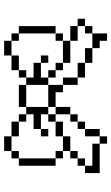

<svg xmlns="http://www.w3.org/2000/svg" viewBox="176 -680 540 933"><g transform="rotate(-90 446.5 -214.0)"><path d="M214.3 0V-35.7H107.1V-71.4H71.4V0ZM214.3 0V35.7H250V0ZM107.1 -107.1V-71.4H142.9V-107.1ZM142.9 -142.9V-107.1H178.6V-142.9ZM178.6 -178.6V-214.3H142.9V-178.6ZM178.6 -178.6V-142.9H250V-178.6ZM142.9 -214.3V-392.9H107.1V-214.3ZM142.9 -428.6V-392.9H178.6V-428.6ZM178.6 -464.3V-428.6H250V-464.3ZM250 -428.6V-392.9H321.4V-428.6ZM321.4 -392.9V-357.1H357.1V-392.9ZM357.1 -357.1V-321.4H285.7V-285.7H357.1V-250H392.9V-357.1ZM250 -285.7V-250H285.7V-285.7ZM321.4 -250V-214.3H357.1V-250ZM321.4 -214.3H250V-178.6H321.4ZM250 -71.4V0H285.7V-71.4ZM285.7 -107.1V-71.4H321.4V-107.1ZM321.4 -142.9V-107.1H357.1V-142.9ZM357.1 -214.3V-142.9H392.9V-214.3ZM392.9 -250V-214.3H464.3V-178.6H500V-250ZM500 -178.6V-107.1H535.7V-178.6ZM535.7 -107.1V-71.4H607.1V-107.1ZM607.1 -71.4V-35.7H678.6V-71.4ZM678.6 -35.7V0H714.3V35.7H750V-35.7ZM750 -71.4V-35.7H785.7V-71.4ZM785.7 -107.1V-142.9H714.3V-107.1ZM785.7 -107.1V-71.4H821.4V-107.1ZM714.3 -142.9V-178.6H607.1V-142.9ZM607.1 -178.6V-214.3H571.4V-178.6ZM571.4 -214.3V-250H535.7V-214.3ZM535.7 -250V-285.7H607.1V-321.4H535.7V-357.1H500V-250ZM500 -357.1V-392.9H392.9V-357.1ZM535.7 -392.9V-357.1H571.4V-392.9ZM607.1 -285.7V-250H642.9V-285.7ZM571.4 -428.6V-392.9H642.9V-428.6ZM642.9 -464.3V-428.6H714.3V-464.3ZM714.3 -428.6V-392.9H750V-428.6ZM750 -392.9V-214.3H785.7V-392.9ZM714.3 -214.3V-178.6H750V-214.3Z"/></g></svg>

Font: Gossip Icons Med Pixel
Style: Regular
Weight: 500
Designer: Deborah Khodanovich
Version: Version 1.001;Glyphs 3.3.1 (3343)